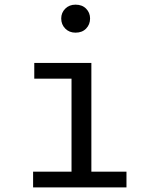

<svg xmlns="http://www.w3.org/2000/svg" viewBox="-20 -813 655 833"><path d="M307.7 -792.8Q336.4 -792.8 353.6 -775.4Q370.8 -757.9 370.8 -732.8Q370.8 -706.7 353.6 -689Q336.4 -671.3 307.7 -671.3Q280.5 -671.3 263.1 -689Q245.6 -706.7 245.6 -732.8Q245.6 -757.9 263.1 -775.4Q280.5 -792.8 307.7 -792.8ZM376.4 -540V-68.2H528.7V0H123.6V-68.2H290.3V-471.8H128.7V-540Z"/></svg>

Font: FiraCode Nerd Font
Style: Regular
Weight: 400
Designer: Carrois Corporate, Edenspiekermann AG, Nikita Prokopov
Foundry: Carrois Corporate, Edenspiekermann AG, Nikita Prokopov
Version: Version 6.002;Nerd Fonts 2.1.0